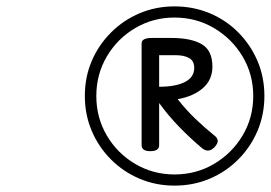

<svg xmlns="http://www.w3.org/2000/svg" viewBox="-20 -1155 849 602"><path d="M527 -573Q469 -573 418 -594.5Q367 -616 328 -655Q289 -694 267.5 -745Q246 -796 246 -854Q246 -913 267.5 -963.5Q289 -1014 328 -1053Q367 -1092 418 -1113.5Q469 -1135 527 -1135Q586 -1135 637.5 -1113.5Q689 -1092 727.5 -1053Q766 -1014 787.5 -963.5Q809 -913 809 -854Q809 -796 787.5 -745Q766 -694 727 -655Q688 -616 637 -594.5Q586 -573 527 -573ZM527 -608Q595 -608 651 -641Q707 -674 740.5 -730Q774 -786 774 -854Q774 -922 740.5 -978Q707 -1034 651 -1067Q595 -1100 527 -1100Q460 -1100 404 -1067Q348 -1034 315 -978Q282 -922 282 -854Q282 -786 315 -730Q348 -674 404 -641Q460 -608 527 -608ZM451 -681Q437 -681 430.5 -686Q424 -691 424 -699V-1019Q424 -1036 456 -1036H517Q579 -1036 612.5 -1016.5Q646 -997 646 -946Q646 -905 616.5 -879Q587 -853 537 -844Q564 -810 591.5 -783.5Q619 -757 651 -731Q661 -724 662.5 -715Q664 -706 653 -694Q634 -674 614 -690Q576 -722 542 -757Q508 -792 479 -832V-699Q479 -691 472.5 -686Q466 -681 451 -681ZM479 -883Q531 -883 560 -898Q589 -913 589 -942Q589 -964 573 -973Q557 -982 530 -982H479Z"/></svg>

Font: Playwrite CO Light
Style: Regular
Weight: 300
Version: Version 1.002